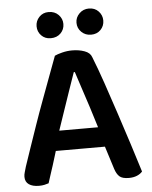

<svg xmlns="http://www.w3.org/2000/svg" viewBox="-56 -851 718 906"><g transform="rotate(-5 303.0 -397.5)"><path d="M307 -511H302Q289 -474 272.5 -426Q256 -378 238.5 -326.5Q221 -275 205 -228L193 -174Q187 -155 180 -131Q173 -107 165 -82.5Q157 -58 150 -36.5Q143 -15 138 1Q129 4 118 6.5Q107 9 92 9Q62 9 44.5 -3Q27 -15 27 -39Q27 -50 30.5 -61Q34 -72 38 -87Q49 -120 66 -169.5Q83 -219 103 -277Q123 -335 145 -394Q167 -453 186.5 -506Q206 -559 220 -596Q232 -602 255.5 -608Q279 -614 303 -614Q335 -614 361.5 -604.5Q388 -595 395 -574Q417 -519 441.5 -447.5Q466 -376 491.5 -298.5Q517 -221 540.5 -148Q564 -75 582 -16Q573 -5 556.5 2Q540 9 518 9Q487 9 473.5 -3Q460 -15 452 -40L409 -176L396 -234Q380 -287 363.5 -338.5Q347 -390 332 -434.5Q317 -479 307 -511ZM140 -148 183 -242H438L456 -148ZM273 -742Q273 -716 255 -698Q237 -680 208 -680Q181 -680 163.5 -698Q146 -716 146 -742Q146 -767 163.5 -785.5Q181 -804 208 -804Q237 -804 255 -785.5Q273 -767 273 -742ZM462 -742Q462 -716 444.5 -698Q427 -680 399 -680Q372 -680 353.5 -698Q335 -716 335 -742Q335 -767 353.5 -785.5Q372 -804 399 -804Q427 -804 444.5 -785.5Q462 -767 462 -742Z"/></g></svg>

Font: BalooTamma2SemiBold
Style: Regular
Weight: 600
Designer: Divya Kowshik, Shuchita Grover and Ek Type
Foundry: Ek Type
Version: Version 1.700